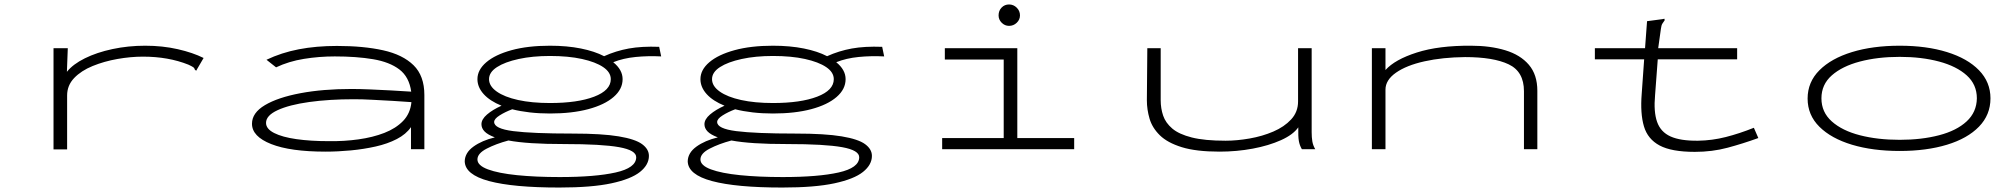

<svg xmlns="http://www.w3.org/2000/svg" viewBox="-20 -669 9040 861"><path d="M220 -453H284L280 -347Q307 -381 360.5 -407.5Q414 -434 484.5 -449Q555 -464 631 -464Q709 -464 777 -448.5Q845 -433 893 -409L865 -361L860 -352L854 -356Q852 -364 846 -368Q840 -372 825 -379Q735 -415 621 -415Q566 -415 506.5 -404.5Q447 -394 395.5 -373Q344 -352 312.5 -319Q281 -286 281 -241V1H220Z M1440 11Q1282 11 1196 -23Q1110 -57 1110 -114Q1110 -163 1168 -197.5Q1226 -232 1327 -251Q1428 -270 1556 -270Q1593 -270 1639.5 -268Q1686 -266 1734 -263.5Q1782 -261 1824 -258Q1815 -324 1771 -357.5Q1727 -391 1653 -403.5Q1579 -416 1481 -416Q1411 -416 1343 -405Q1275 -394 1218 -367L1175 -401Q1242 -433 1320 -448Q1398 -463 1491 -463Q1610 -463 1698 -443.5Q1786 -424 1834.5 -376.5Q1883 -329 1883 -243V0H1823V-99Q1801 -67 1759.5 -45.5Q1718 -24 1664.5 -12Q1611 0 1553 5.5Q1495 11 1440 11ZM1173 -118Q1173 -91 1209.5 -72.5Q1246 -54 1309.5 -45Q1373 -36 1454 -36Q1523 -35 1587.5 -44Q1652 -53 1703.5 -73Q1755 -93 1787.5 -126.5Q1820 -160 1825 -211Q1789 -214 1743 -216.5Q1697 -219 1650.5 -221.5Q1604 -224 1568 -224Q1456 -224 1366.5 -211.5Q1277 -199 1225 -175Q1173 -151 1173 -118Z M2446 -160Q2398 -160 2355 -165Q2312 -170 2277 -179Q2245 -167 2220.5 -151.5Q2196 -136 2196 -122Q2196 -92 2281.5 -81Q2367 -70 2548 -70Q2680 -70 2754.5 -57.5Q2829 -45 2859.5 -22.5Q2890 0 2890 30Q2890 70 2850 102Q2810 134 2722 153Q2634 172 2488 172Q2281 172 2173 143Q2065 114 2064 54Q2065 16 2103 -11.5Q2141 -39 2199 -53Q2167 -65 2153 -79.5Q2139 -94 2139 -112Q2139 -134 2164 -155.5Q2189 -177 2229 -195Q2177 -216 2149 -247Q2121 -278 2121 -314Q2121 -356 2161 -390Q2201 -424 2274 -444Q2347 -464 2446 -464Q2523 -464 2585 -451.5Q2647 -439 2689 -417Q2742 -441 2800 -451.5Q2858 -462 2936 -459L2945 -416Q2886 -419 2830.5 -413.5Q2775 -408 2730 -390Q2772 -356 2772 -314Q2772 -269 2731.5 -234Q2691 -199 2618 -179.5Q2545 -160 2446 -160ZM2446 -207Q2570 -207 2644.5 -235.5Q2719 -264 2719 -314Q2719 -345 2685 -368Q2651 -391 2590 -404.5Q2529 -418 2446 -418Q2368 -418 2306 -404.5Q2244 -391 2208.5 -368Q2173 -345 2173 -314Q2173 -283 2207.5 -258.5Q2242 -234 2303.5 -220.5Q2365 -207 2446 -207ZM2121 46Q2121 73 2168 90.5Q2215 108 2298.5 116.5Q2382 125 2490 125Q2649 125 2740.5 104.5Q2832 84 2833 37Q2834 5 2756.5 -9Q2679 -23 2510 -23Q2426 -23 2364.5 -27Q2303 -31 2260 -39Q2204 -24 2162.5 -2.5Q2121 19 2121 46Z M3446 -160Q3398 -160 3355 -165Q3312 -170 3277 -179Q3245 -167 3220.5 -151.5Q3196 -136 3196 -122Q3196 -92 3281.5 -81Q3367 -70 3548 -70Q3680 -70 3754.5 -57.5Q3829 -45 3859.5 -22.5Q3890 0 3890 30Q3890 70 3850 102Q3810 134 3722 153Q3634 172 3488 172Q3281 172 3173 143Q3065 114 3064 54Q3065 16 3103 -11.5Q3141 -39 3199 -53Q3167 -65 3153 -79.5Q3139 -94 3139 -112Q3139 -134 3164 -155.5Q3189 -177 3229 -195Q3177 -216 3149 -247Q3121 -278 3121 -314Q3121 -356 3161 -390Q3201 -424 3274 -444Q3347 -464 3446 -464Q3523 -464 3585 -451.5Q3647 -439 3689 -417Q3742 -441 3800 -451.5Q3858 -462 3936 -459L3945 -416Q3886 -419 3830.5 -413.5Q3775 -408 3730 -390Q3772 -356 3772 -314Q3772 -269 3731.5 -234Q3691 -199 3618 -179.5Q3545 -160 3446 -160ZM3446 -207Q3570 -207 3644.5 -235.5Q3719 -264 3719 -314Q3719 -345 3685 -368Q3651 -391 3590 -404.5Q3529 -418 3446 -418Q3368 -418 3306 -404.5Q3244 -391 3208.5 -368Q3173 -345 3173 -314Q3173 -283 3207.5 -258.5Q3242 -234 3303.5 -220.5Q3365 -207 3446 -207ZM3121 46Q3121 73 3168 90.5Q3215 108 3298.5 116.5Q3382 125 3490 125Q3649 125 3740.5 104.5Q3832 84 3833 37Q3834 5 3756.5 -9Q3679 -23 3510 -23Q3426 -23 3364.5 -27Q3303 -31 3260 -39Q3204 -24 3162.5 -2.5Q3121 19 3121 46Z M4205 0V-50H4481V-402H4217V-453H4542V-50H4797V0ZM4505 -553Q4486 -553 4472 -567Q4458 -581 4458 -600Q4458 -621 4471.5 -635Q4485 -649 4505 -649Q4525 -649 4539.5 -634.5Q4554 -620 4554 -600Q4554 -581 4539.5 -567Q4525 -553 4505 -553Z M5449 11Q5344 11 5279.5 -9Q5215 -29 5181 -62.5Q5147 -96 5135 -137Q5123 -178 5123 -219L5125 -453H5185V-219Q5185 -183 5196 -150.5Q5207 -118 5237 -92.5Q5267 -67 5324.5 -52.5Q5382 -38 5476 -38Q5527 -38 5584 -48Q5641 -58 5690 -79Q5739 -100 5770 -133.5Q5801 -167 5801 -214V-453H5862V-76Q5862 -53 5865 -35Q5868 -17 5878 0H5818Q5808 -17 5804.5 -37Q5801 -57 5802 -98Q5779 -65 5724.5 -40.5Q5670 -16 5598 -2.5Q5526 11 5449 11Z M6132 0V-453H6193V-355Q6235 -402 6333.5 -433.5Q6432 -465 6577 -464Q6663 -464 6730.5 -443.5Q6798 -423 6836 -378.5Q6874 -334 6874 -262V0H6814V-260Q6814 -348 6745.5 -380.5Q6677 -413 6550 -413Q6449 -412 6368 -394Q6287 -376 6240 -343Q6193 -310 6193 -267V0Z M7132 -453H7357L7366 -574L7434 -583L7444 -585L7445 -578Q7440 -571 7435 -563.5Q7430 -556 7428 -539L7416 -453H7770V-403H7414L7402 -243Q7395 -168 7411 -122.5Q7427 -77 7471.5 -57Q7516 -37 7595 -38Q7658 -39 7719 -54.5Q7780 -70 7845 -96L7865 -50Q7796 -25 7727 -6.5Q7658 12 7580 12Q7476 12 7422.5 -16.5Q7369 -45 7352 -102.5Q7335 -160 7342 -248L7353 -403H7132Z M8499 8Q8378 8 8285 -20Q8192 -48 8139 -100.5Q8086 -153 8086 -227Q8086 -301 8139 -354Q8192 -407 8285 -435.5Q8378 -464 8499 -464Q8619 -464 8711 -435.5Q8803 -407 8854.5 -354Q8906 -301 8906 -228Q8906 -154 8854.5 -101Q8803 -48 8711 -20Q8619 8 8499 8ZM8499 -42Q8597 -42 8675.5 -62.5Q8754 -83 8799 -124.5Q8844 -166 8845 -228Q8845 -290 8799.5 -331Q8754 -372 8675.5 -393Q8597 -414 8499 -414Q8400 -414 8320.5 -393Q8241 -372 8194.5 -331Q8148 -290 8148 -228Q8148 -166 8194.5 -124.5Q8241 -83 8320.5 -62.5Q8400 -42 8499 -42Z"/></svg>

Font: Inconsolata UltraExpanded Light
Style: Regular
Weight: 300
Width: 9
Monospace: yes
Designer: Raph Levien, Cyreal, Brenton Simpson
Foundry: Raph Levien, Cyreal, Google
Version: Version 3.001; ttfautohint (v1.8.2.53-6de2)